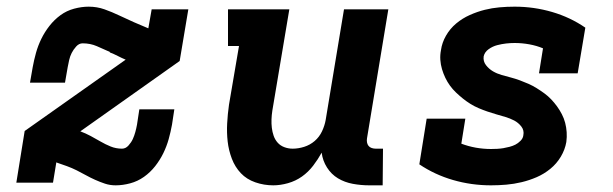

<svg xmlns="http://www.w3.org/2000/svg" viewBox="-20 -548 1840 576"><path d="M327 8Q310 8 295 3Q280 -2 265.5 -8.5Q251 -15 237.5 -22.5Q224 -30 210 -37Q196 -44 181 -49.5Q166 -55 151 -60L149 -61L139 0H29L54 -155L357 -369Q345 -374 333.5 -380Q322 -386 309 -391L310 -392Q290 -401 270.5 -409.5Q251 -418 228 -418Q217 -418 208.5 -408.5Q200 -399 195 -389Q190 -379 187.5 -368Q185 -357 183 -346L175 -300H70L78 -346Q82 -368 88 -389.5Q94 -411 104 -431.5Q114 -452 128.5 -470.5Q143 -489 161.5 -502.5Q180 -516 202.5 -522Q225 -528 246 -528Q271 -528 293.5 -520Q316 -512 338 -501.5Q360 -491 381.5 -481.5Q403 -472 425 -463L435 -520H545L519 -365L221 -154Q237 -148 252 -140Q267 -132 281.5 -123.5Q296 -115 312 -108.5Q328 -102 346 -102Q357 -102 365.5 -111.5Q374 -121 378.5 -131Q383 -141 386 -152Q389 -163 391 -174L398 -220H503L496 -174Q492 -152 486 -130.5Q480 -109 470 -88.5Q460 -68 445.5 -49.5Q431 -31 412 -17.5Q393 -4 370.5 2Q348 8 327 8Z M800 8Q772 8 746 -1Q720 -10 702.5 -28.5Q685 -47 675.5 -72Q666 -97 663 -123.5Q660 -150 661.5 -178Q663 -206 667 -234L697 -410H664V-520H848L797 -216Q795 -203 794.5 -190Q794 -177 795.5 -164.5Q797 -152 801 -140.5Q805 -129 813 -120Q821 -111 833 -106.5Q845 -102 858 -102Q875 -102 892.5 -107.5Q910 -113 924 -125Q938 -137 946 -154Q954 -171 957 -188L1012 -520H1145L1081 -133Q1080 -127 1081 -121Q1082 -115 1085.5 -110.5Q1089 -106 1095 -104Q1101 -102 1107 -102H1129L1128 8H1088Q1063 8 1038.5 3.5Q1014 -1 994 -13Q974 -25 961 -45.5Q948 -66 945 -90Q934 -70 919.5 -51Q905 -32 886 -18.5Q867 -5 844 1.5Q821 8 800 8Z M1453 8Q1394 8 1339 -8Q1284 -24 1238 -55L1260 -192H1376L1364 -117Q1385 -109 1407.5 -105Q1430 -101 1453 -101Q1462 -101 1471.5 -101.5Q1481 -102 1490 -103.5Q1499 -105 1508.5 -107.5Q1518 -110 1526 -114Q1534 -118 1541.5 -125.5Q1549 -133 1550 -142Q1553 -157 1544 -168.5Q1535 -180 1522.5 -186.5Q1510 -193 1496.5 -197Q1483 -201 1469 -205Q1455 -209 1442 -213.5Q1429 -218 1416 -223.5Q1403 -229 1391 -236.5Q1379 -244 1368.5 -252.5Q1358 -261 1348 -270.5Q1338 -280 1330 -291Q1322 -302 1316 -314.5Q1310 -327 1306 -340.5Q1302 -354 1301 -368.5Q1300 -383 1303 -398Q1306 -420 1318 -441Q1330 -462 1348.5 -477.5Q1367 -493 1389.5 -503Q1412 -513 1434 -518.5Q1456 -524 1478.5 -526Q1501 -528 1524 -528Q1582 -528 1636.5 -512Q1691 -496 1736 -465L1713 -328H1597L1609 -403Q1590 -411 1568 -415Q1546 -419 1524 -419Q1511 -419 1498 -417.5Q1485 -416 1471.5 -412.5Q1458 -409 1446 -400.5Q1434 -392 1431 -379Q1429 -364 1438 -352.5Q1447 -341 1459 -334Q1471 -327 1485 -323Q1499 -319 1512.5 -315.5Q1526 -312 1539.5 -307Q1553 -302 1565.5 -296.5Q1578 -291 1590 -283.5Q1602 -276 1613 -268Q1624 -260 1633.5 -250Q1643 -240 1651 -229Q1659 -218 1665.5 -205.5Q1672 -193 1675.5 -179.5Q1679 -166 1680 -151.5Q1681 -137 1679 -122Q1675 -99 1662.5 -78Q1650 -57 1631 -41.5Q1612 -26 1590 -16.5Q1568 -7 1545 -1.5Q1522 4 1499 6Q1476 8 1453 8Z"/></svg>

Font: Iosevka HT Extrabold Extended
Style: Italic
Weight: 800
Width: 7
Italic angle: -9°
Monospace: yes
Designer: Belleve Invis
Foundry: Belleve Invis
Version: Version 32.3.0; ttfautohint (v1.8.4)